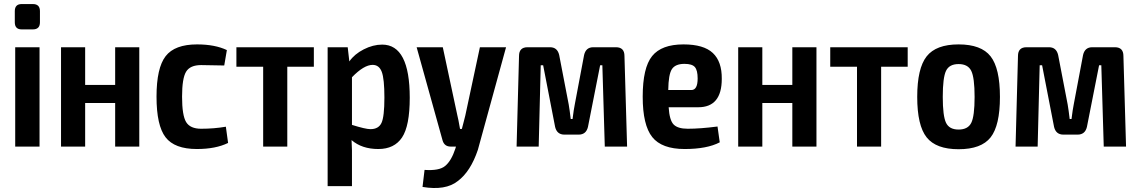

<svg xmlns="http://www.w3.org/2000/svg" viewBox="-20 -723 5618 947"><path d="M87 -703H142Q177 -703 177 -668V-613Q177 -578 142 -578H87Q53 -578 53 -613V-668Q53 -703 87 -703ZM175 0H55V-490H175Z M667 -490V0H548V-215H400V0H281V-490H400V-304H548V-490Z M952 -504Q1040 -504 1099 -476L1086 -400Q1000 -402 972 -402Q918 -402 898 -369.5Q878 -337 878 -246Q878 -154 898 -121Q918 -88 972 -88Q1036 -88 1094 -98L1105 -18Q1044 12 951 12Q841 12 796.5 -46Q752 -104 752 -246Q752 -388 797 -446Q842 -504 952 -504Z M1528 -394H1397V0H1278V-394H1146V-490H1528Z M1865 -503Q2001 -503 2001 -241Q2001 -102 1963 -45Q1925 12 1846 12Q1765 12 1714 -32Q1717 21 1716 66V195H1596V-490H1695L1703 -420Q1728 -456 1774 -479.5Q1820 -503 1865 -503ZM1807 -86Q1847 -86 1861.5 -116.5Q1876 -147 1876 -242Q1876 -334 1863 -368.5Q1850 -403 1818 -403Q1775 -403 1716 -342V-107Q1783 -86 1807 -86Z M2476 -490 2337 16Q2301 123 2238 170Q2178 218 2064 199L2074 115Q2146 120 2175 96Q2206 71 2226 10L2229 0H2203Q2172 0 2163 -30L2035 -490H2164L2236 -153Q2240 -139 2249 -87H2258Q2262 -101 2268 -125.5Q2274 -150 2275 -153L2347 -490Z M2906 -490H3018Q3060 -490 3060 -447L3073 0H2963L2951 -401H2940L2880 -97Q2871 -59 2834 -59H2764Q2727 -59 2718 -97L2659 -401H2647L2637 0H2528L2540 -447Q2540 -490 2582 -490H2693Q2729 -490 2738 -452L2785 -208Q2790 -179 2795 -136H2804Q2810 -184 2815 -208L2861 -452Q2870 -490 2906 -490Z M3540 -334Q3540 -194 3424 -194H3278Q3282 -130 3302.5 -109Q3323 -88 3372 -88Q3434 -88 3519 -99L3530 -21Q3467 12 3357 12Q3244 12 3197 -47Q3150 -106 3150 -246Q3150 -389 3196.5 -446.5Q3243 -504 3351 -504Q3451 -504 3496 -461.5Q3541 -419 3540 -334ZM3276 -279H3390Q3421 -279 3421 -336Q3421 -376 3407.5 -392Q3394 -408 3356 -408Q3311 -408 3294 -382Q3277 -356 3276 -279Z M4007 -490V0H3888V-215H3740V0H3621V-490H3740V-304H3888V-490Z M4457 -394H4326V0H4207V-394H4075V-490H4457Z M4708 -504Q4820 -504 4866 -445Q4912 -386 4912 -245Q4912 -104 4866 -45.5Q4820 13 4708 13Q4597 13 4550.5 -45.5Q4504 -104 4504 -245Q4504 -386 4550.5 -445Q4597 -504 4708 -504ZM4630 -245Q4630 -151 4646 -117.5Q4662 -84 4708 -84Q4754 -84 4770.5 -117Q4787 -150 4787 -245Q4787 -340 4770.5 -373.5Q4754 -407 4708 -407Q4662 -407 4646 -373.5Q4630 -340 4630 -245Z M5367 -490H5479Q5521 -490 5521 -447L5534 0H5424L5412 -401H5401L5341 -97Q5332 -59 5295 -59H5225Q5188 -59 5179 -97L5120 -401H5108L5098 0H4989L5001 -447Q5001 -490 5043 -490H5154Q5190 -490 5199 -452L5246 -208Q5251 -179 5256 -136H5265Q5271 -184 5276 -208L5322 -452Q5331 -490 5367 -490Z"/></svg>

Font: Exo 2 Semi Bold Condensed
Style: Regular
Weight: 600
Width: 3
Designer: Natanael Gama
Version: Version 1.001;PS 001.001;hotconv 1.0.70;makeotf.lib2.5.58329